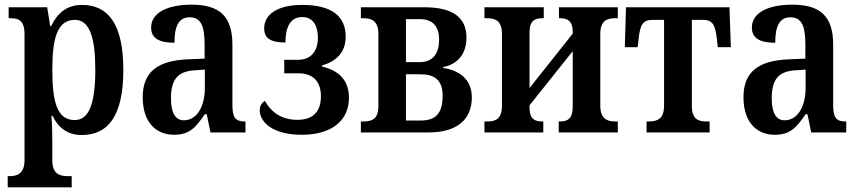

<svg xmlns="http://www.w3.org/2000/svg" viewBox="-20 -567 3673 822"><path d="M13 235H287V187H267C239 187 204 179 204 121V43C204 4 203 -41 200 -71H205C229 -21 268 11 330 11C446 11 508 -75 508 -268C508 -461 445 -546 331 -546C264 -546 224 -508 199 -455H195L182 -536H17V-489H25C59 -489 85 -480 85 -420V119C85 179 50 187 22 187H13ZM300 -53C225 -53 204 -128 204 -269C204 -403 225 -482 301 -482C363 -482 388 -407 388 -269C388 -128 363 -53 300 -53Z M725 10C793 10 819 -23 857 -78H865L881 0H1031V-47H1028C988 -47 975 -63 975 -118V-376C975 -501 916 -547 800 -547C701 -547 627 -515 627 -449C627 -404 660 -384 727 -384C727 -449 742 -493 792 -493C845 -493 856 -447 856 -373V-316L785 -313C655 -308 591 -259 591 -151C591 -41 650 10 725 10ZM767 -52C729 -52 712 -87 712 -146C712 -222 737 -262 814 -266L857 -269V-191C857 -109 822 -52 767 -52Z M1272 10C1406 10 1474 -56 1474 -148C1474 -227 1427 -266 1359 -282V-287C1416 -303 1460 -340 1460 -410C1460 -500 1397 -546 1274 -546C1159 -546 1111 -499 1111 -446C1111 -408 1132 -385 1202 -385C1202 -451 1223 -494 1274 -494C1320 -494 1341 -457 1341 -405C1341 -350 1313 -311 1256 -311H1197V-253H1259C1319 -253 1354 -219 1354 -155C1354 -88 1319 -54 1253 -54C1178 -54 1137 -94 1114 -135C1102 -128 1092 -115 1092 -95C1092 -48 1142 10 1272 10Z M1525 0H1815C1942 0 2000 -60 2000 -150C2000 -230 1943 -267 1877 -276V-280C1933 -290 1977 -330 1977 -406C1977 -490 1922 -536 1795 -536H1525V-489H1536C1570 -489 1600 -478 1600 -422V-113C1600 -56 1571 -47 1536 -47H1525ZM1718 -301V-485H1778C1836 -485 1860 -450 1860 -397C1860 -340 1835 -301 1777 -301ZM1718 -51V-249H1778C1838 -249 1875 -227 1875 -157C1875 -81 1845 -51 1781 -51Z M2054 0H2306V-47H2301C2271 -47 2247 -56 2247 -107V-116L2432 -348V-110C2432 -58 2409 -47 2378 -47H2372V0H2625V-47H2614C2579 -47 2550 -58 2550 -116V-421C2550 -479 2579 -489 2614 -489H2625V-536H2373V-489H2378C2409 -489 2432 -478 2432 -430V-423L2247 -190V-429C2247 -480 2272 -489 2302 -489H2308V-536H2054V-489H2065C2100 -489 2129 -479 2129 -421V-114C2129 -56 2100 -47 2065 -47H2054Z M2748 0H3018V-47H3004C2968 -47 2942 -58 2942 -114V-482H2988C3029 -482 3042 -464 3049 -401L3053 -365H3109L3103 -536H2660L2655 -365H2710L2714 -401C2721 -464 2733 -482 2776 -482H2823V-114C2823 -58 2794 -47 2758 -47H2748Z M3297 10C3365 10 3391 -23 3429 -78H3437L3453 0H3603V-47H3600C3560 -47 3547 -63 3547 -118V-376C3547 -501 3488 -547 3372 -547C3273 -547 3199 -515 3199 -449C3199 -404 3232 -384 3299 -384C3299 -449 3314 -493 3364 -493C3417 -493 3428 -447 3428 -373V-316L3357 -313C3227 -308 3163 -259 3163 -151C3163 -41 3222 10 3297 10ZM3339 -52C3301 -52 3284 -87 3284 -146C3284 -222 3309 -262 3386 -266L3429 -269V-191C3429 -109 3394 -52 3339 -52Z"/></svg>

Font: Noto Serif Condensed Semi
Style: Regular
Weight: 600
Width: 3
Designer: Monotype Design Team
Foundry: Monotype Imaging Inc.
Version: Version 1.002